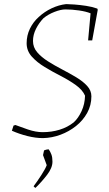

<svg xmlns="http://www.w3.org/2000/svg" viewBox="-20 -667 534 937"><path d="M190 7Q154 7 114 -3Q74 -13 38 -29L46 -54L55 -57Q78 -48 116.5 -35Q155 -22 188 -22Q232 -22 271 -34Q310 -46 340 -70Q362 -90 378 -124.5Q394 -159 395 -200Q383 -228 350.5 -251.5Q318 -275 277 -296Q236 -317 198 -340Q160 -363 135 -391Q110 -419 110 -456Q110 -494 126 -527Q142 -560 169 -584Q197 -610 232 -626.5Q267 -643 303 -647Q317 -647 343.5 -645Q370 -643 400 -638.5Q430 -634 455 -625L457 -619L430 -470H410L422 -602Q400 -611 365.5 -616Q331 -621 299 -621Q277 -621 246 -609Q215 -597 192 -578Q170 -555 155.5 -526Q141 -497 141 -467Q141 -436 161.5 -412Q182 -388 214.5 -367.5Q247 -347 283.5 -328Q320 -309 352.5 -289.5Q385 -270 405.5 -247.5Q426 -225 426 -197Q426 -153 405.5 -116Q385 -79 351 -52Q317 -25 275.5 -9.5Q234 6 190 7ZM153 250Q151 249 147.5 246Q144 243 144 242Q162 218 182 187Q202 156 208 139L190 90Q192 80 195 67Q199 65 205 63.5Q211 62 218 62Q226 74 231 87.5Q236 101 236 122Q236 152 210 186Q184 220 153 250Z"/></svg>

Font: Labrada ExtraLight
Style: Italic
Weight: 200
Italic angle: -7°
Designer: Mercedes Jáuregui
Foundry: Omnibus-Type Team
Version: Version 1.000; ttfautohint (v1.8.4.7-5d5b)